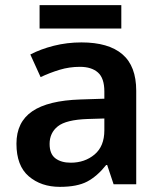

<svg xmlns="http://www.w3.org/2000/svg" viewBox="-20 -717 628 747"><path d="M297 -552Q402 -552 456 -506Q510 -460 510 -364V0H422L397 -75H393Q358 -31 319 -10.5Q280 10 213 10Q140 10 92 -31Q44 -72 44 -158Q44 -242 105.5 -284Q167 -326 293 -330L386 -333V-361Q386 -413 361 -435Q336 -457 291 -457Q250 -457 212 -445.5Q174 -434 138 -417L98 -505Q138 -526 189.5 -539Q241 -552 297 -552ZM320 -254Q237 -251 205 -225.5Q173 -200 173 -157Q173 -118 195.5 -101Q218 -84 255 -84Q310 -84 348 -116Q386 -148 386 -210V-256ZM452 -697V-606H134V-697Z"/></svg>

Font: Noto Sans Medefaidrin SemiBold
Style: Regular
Weight: 600
Designer: Dalton Maag Ltd
Foundry: Dalton Maag Ltd
Version: Version 1.002; ttfautohint (v1.8.4.7-5d5b)